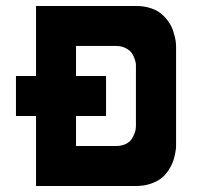

<svg xmlns="http://www.w3.org/2000/svg" viewBox="-20 -620 673 640"><path d="M433.1 -600.1Q460.4 -600.1 482.4 -592.8Q504.4 -585.4 518.1 -573.7Q531.7 -562 541.7 -547.6Q551.8 -533.2 556.4 -519Q561 -504.9 563.7 -493.2Q566.4 -481.4 566.4 -474.1L566.9 -466.8V-133.3Q566.9 -130.4 566.7 -125.7Q566.4 -121.1 563.7 -107.2Q561 -93.3 556.4 -80.6Q551.8 -67.9 541.7 -52.5Q531.7 -37.1 518.1 -26.1Q504.4 -15.1 482.4 -7.6Q460.4 0 433.1 0H100.1V-233.4H33.2V-366.7H100.1V-600.1ZM433.1 -200.2V-399.9Q433.1 -402.8 432.9 -407.2Q432.6 -411.6 429 -423.1Q425.3 -434.6 419.2 -443.4Q413.1 -452.1 399.2 -459.5Q385.3 -466.8 366.7 -466.8H233.4V-366.7H333.5V-233.4H233.4V-133.3H366.7Q385.3 -133.3 399.2 -140.1Q413.1 -147 419.2 -157Q425.3 -167 429 -176.8Q432.6 -186.5 432.6 -193.4Z"/></svg>

Font: Malkor
Style: Bold
Weight: 700
Version: Version 1.3